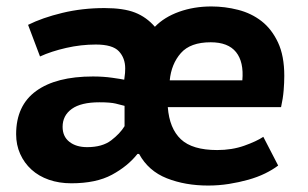

<svg xmlns="http://www.w3.org/2000/svg" viewBox="-20 -560 955 595"><path d="M250 -104Q297 -104 324.5 -125Q352 -146 366 -169V-232Q355 -235 338.5 -239Q322 -243 288 -243Q231 -243 202.5 -222.5Q174 -202 174 -167Q174 -137 195 -120.5Q216 -104 250 -104ZM406 -83Q376 -45 327 -18.5Q278 8 201 8Q163 8 131.5 -3Q100 -14 77.5 -34.5Q55 -55 42.5 -83Q30 -111 30 -144Q30 -233 92 -278Q154 -323 268 -323Q300 -323 328 -319Q356 -315 365 -313Q367 -327 367.5 -334Q368 -341 368 -348Q368 -380 348.5 -401Q329 -422 277 -422Q231 -422 185 -411.5Q139 -401 104 -385L67 -483Q111 -505 173 -520Q235 -535 304 -535Q363 -535 398.5 -521Q434 -507 460 -477Q489 -507 535 -523.5Q581 -540 635 -540Q677 -540 718 -529.5Q759 -519 790.5 -494.5Q822 -470 841.5 -428.5Q861 -387 861 -325Q861 -304 859 -279.5Q857 -255 851 -228H500Q505 -162 540.5 -128.5Q576 -95 653 -95Q699 -95 737 -108.5Q775 -122 796 -136L842 -47Q825 -34 801.5 -22.5Q778 -11 749.5 -3Q721 5 689.5 10Q658 15 625 15Q554 15 497 -7.5Q440 -30 411 -83ZM633 -429Q570 -429 540.5 -395.5Q511 -362 506 -311H731Q736 -368 711.5 -398.5Q687 -429 633 -429Z"/></svg>

Font: PT Sans Caption
Style: Bold
Weight: 700
Designer: A.Korolkova, O.Umpeleva, V.Yefimov
Foundry: ParaType Ltd
Version: Version 2.003W OFL